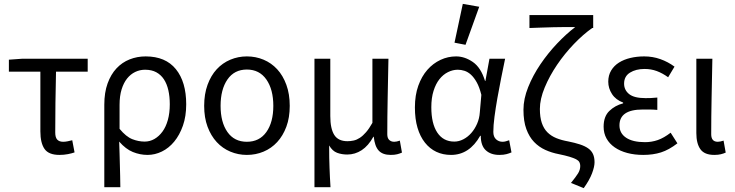

<svg xmlns="http://www.w3.org/2000/svg" viewBox="-20 -790 3805 994"><path d="M288 12Q232 12 210.5 -19Q189 -50 189 -110V-419H26V-481L96 -486H434V-419H270Q268 -337 267 -257.5Q266 -178 266 -104Q266 -78 276.5 -67Q287 -56 307 -56Q318 -56 330 -58.5Q342 -61 354 -64L366 -1Q352 4 331.5 8Q311 12 288 12Z M520 179V-248Q520 -311 537 -358Q554 -405 583 -436Q612 -467 651 -482.5Q690 -498 734 -498Q837 -498 890.5 -432Q944 -366 944 -250Q944 -188 927 -139.5Q910 -91 882 -57Q854 -23 818 -5.5Q782 12 744 12Q705 12 668 -3Q631 -18 597 -57Q598 -24 599 4.5Q600 33 600.5 61Q601 89 602 118Q603 147 603 179ZM729 -57Q756 -57 779.5 -70.5Q803 -84 821 -108.5Q839 -133 849 -169Q859 -205 859 -250Q859 -290 851.5 -323Q844 -356 828.5 -379.5Q813 -403 789 -416Q765 -429 731 -429Q704 -429 680 -417.5Q656 -406 638 -383.5Q620 -361 609.5 -327Q599 -293 599 -247V-123Q633 -82 665 -69.5Q697 -57 729 -57Z M1258 12Q1213 12 1172.5 -5Q1132 -22 1102 -54.5Q1072 -87 1054.5 -134Q1037 -181 1037 -242Q1037 -303 1054.5 -351Q1072 -399 1102 -431.5Q1132 -464 1172.5 -481Q1213 -498 1258 -498Q1304 -498 1344.5 -481Q1385 -464 1415 -431.5Q1445 -399 1462.5 -351Q1480 -303 1480 -242Q1480 -181 1462.5 -134Q1445 -87 1415 -54.5Q1385 -22 1344.5 -5Q1304 12 1258 12ZM1258 -56Q1323 -56 1359 -106.5Q1395 -157 1395 -242Q1395 -327 1359 -378.5Q1323 -430 1258 -430Q1193 -430 1157.5 -378.5Q1122 -327 1122 -242Q1122 -157 1157.5 -106.5Q1193 -56 1258 -56Z M1608 179V-486H1690V-189Q1690 -124 1710.5 -91.5Q1731 -59 1779 -59Q1795 -59 1811 -62.5Q1827 -66 1843 -76.5Q1859 -87 1875 -105.5Q1891 -124 1908 -154V-486H1991Q1989 -387 1987 -285Q1985 -183 1985 -95Q1985 -75 1995 -65.5Q2005 -56 2021 -56Q2033 -56 2050 -62L2061 0Q2050 5 2036.5 8.5Q2023 12 2003 12Q1961 12 1940.5 -10.5Q1920 -33 1915 -82H1913Q1887 -35 1852.5 -12.5Q1818 10 1778 10Q1749 10 1725 1Q1701 -8 1684 -37Q1684 -1 1684.5 26.5Q1685 54 1686 78Q1687 102 1688 126Q1689 150 1691 179Z M2315 12Q2273 12 2239 -4Q2205 -20 2180 -51.5Q2155 -83 2141.5 -128.5Q2128 -174 2128 -234Q2128 -297 2145.5 -346Q2163 -395 2192.5 -428.5Q2222 -462 2260.5 -480Q2299 -498 2341 -498Q2386 -498 2428 -469Q2470 -440 2491 -371H2493L2514 -486H2595Q2585 -438 2574.5 -385.5Q2564 -333 2555 -282Q2546 -231 2540 -185.5Q2534 -140 2534 -107Q2534 -82 2548 -69Q2562 -56 2582 -56Q2590 -56 2599 -58.5Q2608 -61 2616 -64L2628 -1Q2617 4 2602 8Q2587 12 2565 12Q2521 12 2495 -12Q2469 -36 2469 -87H2466Q2410 12 2315 12ZM2332 -57Q2356 -57 2379 -69Q2402 -81 2420 -101.5Q2438 -122 2450 -149.5Q2462 -177 2464 -208L2472 -299Q2462 -339 2448 -364Q2434 -389 2418 -403.5Q2402 -418 2384.5 -423.5Q2367 -429 2350 -429Q2324 -429 2299 -416.5Q2274 -404 2255 -380Q2236 -356 2224.5 -319.5Q2213 -283 2213 -235Q2213 -150 2244 -103.5Q2275 -57 2332 -57ZM2333 -569 2376 -770 2461 -755 2390 -558Z M3002 184 2936 157Q2962 125 2973 107Q2984 89 2984 69Q2984 58 2979.5 49.5Q2975 41 2962.5 34.5Q2950 28 2928.5 21.5Q2907 15 2873 8Q2836 1 2803 -14Q2770 -29 2745 -55Q2720 -81 2705 -121.5Q2690 -162 2690 -222Q2690 -278 2714.5 -339Q2739 -400 2778 -457.5Q2817 -515 2864.5 -565Q2912 -615 2958 -650Q2937 -650 2906.5 -650Q2876 -650 2843 -649Q2810 -648 2777.5 -647Q2745 -646 2721 -645V-712H3051V-645H3046Q2999 -612 2951 -562Q2903 -512 2864 -454.5Q2825 -397 2800 -337Q2775 -277 2775 -226Q2775 -183 2785 -153.5Q2795 -124 2814 -105Q2833 -86 2860 -75Q2887 -64 2921 -58Q2956 -51 2982 -42.5Q3008 -34 3025 -22Q3042 -10 3050 7.5Q3058 25 3058 50Q3058 73 3045 107.5Q3032 142 3002 184Z M3310 12Q3265 12 3227.5 2Q3190 -8 3162.5 -27Q3135 -46 3120 -73Q3105 -100 3105 -134Q3105 -187 3134.5 -215.5Q3164 -244 3206 -255V-259Q3168 -273 3148.5 -303Q3129 -333 3129 -367Q3129 -400 3144 -425Q3159 -450 3184.5 -466Q3210 -482 3243.5 -490Q3277 -498 3315 -498Q3359 -498 3398.5 -484Q3438 -470 3472 -445L3439 -390Q3410 -411 3380.5 -422Q3351 -433 3317 -433Q3272 -433 3241.5 -414Q3211 -395 3211 -357Q3211 -324 3237 -303Q3263 -282 3322 -282Q3336 -282 3350 -282.5Q3364 -283 3383 -285V-221Q3361 -223 3343 -223Q3325 -223 3307 -223Q3187 -223 3187 -141Q3187 -100 3221.5 -77Q3256 -54 3319 -54Q3354 -54 3385.5 -65Q3417 -76 3452 -103L3487 -48Q3443 -14 3402 -1Q3361 12 3310 12Z M3678 12Q3627 12 3606 -17.5Q3585 -47 3585 -101V-486H3668Q3666 -387 3664 -285Q3662 -183 3662 -95Q3662 -56 3696 -56Q3708 -56 3726 -62L3737 0Q3726 5 3712 8.5Q3698 12 3678 12Z"/></svg>

Font: CV Source Sans
Style: Regular
Weight: 400
Designer: Paul D. Hunt
Foundry: Adobe Systems Incorporated
Version: Version 3.001